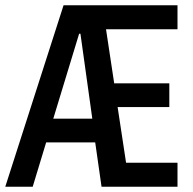

<svg xmlns="http://www.w3.org/2000/svg" viewBox="-28 -708 730 728"><path d="M-8 0 213 -688H645V-597H374L405 -392H614V-302H418L450 -91H645V0H357L333 -168H147L96 0ZM174 -258H322L277 -580H272Z"/></svg>

Font: Saira Condensed SemiBold
Style: Regular
Weight: 600
Width: 3
Designer: Hector Gatti with collaboration of the Omnibus-Type team
Foundry: Omnibus-Type
Version: Version 1.100